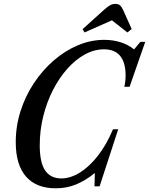

<svg xmlns="http://www.w3.org/2000/svg" viewBox="-20 -982 786 1012"><path d="M274 10.5Q171 10.5 117 -51.5Q63 -113.5 63 -233Q63 -317.5 88.5 -397Q114 -476.5 159.2 -544.5Q204.5 -612.5 263.8 -663.8Q323 -715 391 -743.5Q459 -772 529.5 -772Q575.5 -772 616.5 -759Q657.5 -746 686.5 -721.5L720 -761.5H745.5L663 -524.5H635.5Q642 -554.5 642 -584.5Q642 -651.5 613.8 -686.8Q585.5 -722 528 -722Q476.5 -722 427.2 -695Q378 -668 335 -619.8Q292 -571.5 259.2 -507.5Q226.5 -443.5 208 -369.2Q189.5 -295 189.5 -216Q189.5 -125 218.2 -83.2Q247 -41.5 303.5 -41.5Q351 -41.5 400.8 -72.2Q450.5 -103 495.8 -160.8Q541 -218.5 575.5 -300.5H603L505 0H478L480 -68.5H477.5Q431 -30.5 381.2 -10Q331.5 10.5 274 10.5ZM425.5 -811 415.5 -828.5 527.5 -929.5Q547 -947 560 -954.2Q573 -961.5 587.5 -961.5Q603 -961.5 612 -954.2Q621 -947 629 -929.5L674 -829L651.5 -811L570 -875Z"/></svg>

Font: Libre Caslon Condensed SemiBold Italic
Style: Regular
Weight: 600
Italic angle: -22.583°
Designer: Pablo Impallari, Rodrigo Fuenzalida, Katja Schimmel, Ertekin Erdin
Foundry: Pablo Impallari, Rodrigo Fuenzalida
Version: Version 2.000; ttfautohint (v1.8.4.7-5d5b);gftools[0.9.33]